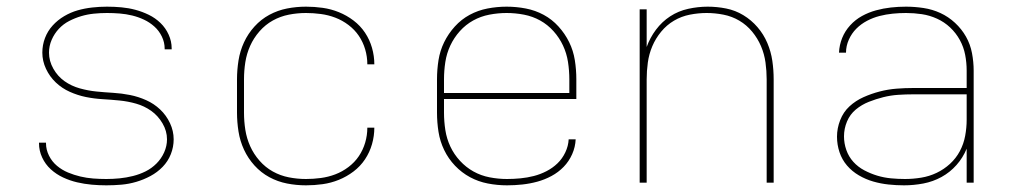

<svg xmlns="http://www.w3.org/2000/svg" viewBox="-20 -548 3040 576"><path d="M299 8Q277 8 255 6Q233 4 211.5 -1Q190 -6 169.5 -15.5Q149 -25 132.5 -40Q116 -55 106.5 -75.5Q97 -96 97 -118V-120H118V-118Q118 -99 127 -81Q136 -63 151 -50.5Q166 -38 184 -30.5Q202 -23 221 -18.5Q240 -14 259.5 -12.5Q279 -11 299 -11Q319 -11 339 -13Q359 -15 379 -20Q399 -25 417 -34Q435 -43 449.5 -57.5Q464 -72 472.5 -91Q481 -110 481 -130Q481 -155 467.5 -178Q454 -201 433.5 -215.5Q413 -230 388.5 -237Q364 -244 338.5 -246.5Q313 -249 287.5 -250.5Q262 -252 237.5 -257Q213 -262 189.5 -272.5Q166 -283 147.5 -300.5Q129 -318 118 -341.5Q107 -365 107 -390Q107 -413 115 -434Q123 -455 138 -471.5Q153 -488 172.5 -499.5Q192 -511 213 -517Q234 -523 256.5 -525.5Q279 -528 301 -528Q323 -528 344.5 -526Q366 -524 386.5 -518.5Q407 -513 426.5 -503.5Q446 -494 461.5 -479Q477 -464 486 -444Q495 -424 495 -403V-400H474V-402Q474 -421 465.5 -438.5Q457 -456 443 -468.5Q429 -481 412 -489Q395 -497 376.5 -501.5Q358 -506 339 -507.5Q320 -509 301 -509Q281 -509 261.5 -507Q242 -505 223.5 -499.5Q205 -494 187.5 -485Q170 -476 156.5 -461.5Q143 -447 135 -428.5Q127 -410 127 -390Q127 -365 140 -342Q153 -319 173.5 -304.5Q194 -290 219 -283Q244 -276 269 -273.5Q294 -271 319.5 -269.5Q345 -268 370 -263Q395 -258 418.5 -247.5Q442 -237 460.5 -219.5Q479 -202 490 -178.5Q501 -155 501 -130Q501 -107 492.5 -85.5Q484 -64 468 -47.5Q452 -31 431.5 -20Q411 -9 389 -2.5Q367 4 344.5 6Q322 8 299 8Z M898 8Q869 8 841 2.5Q813 -3 788 -16.5Q763 -30 743.5 -51.5Q724 -73 712 -99Q700 -125 695.5 -153.5Q691 -182 691 -210V-310Q691 -338 695.5 -366.5Q700 -395 712 -421Q724 -447 743.5 -468.5Q763 -490 788 -503.5Q813 -517 841 -522.5Q869 -528 898 -528Q923 -528 948 -524.5Q973 -521 996.5 -511.5Q1020 -502 1040.5 -486.5Q1061 -471 1075 -450Q1089 -429 1096 -404.5Q1103 -380 1103 -355H1082Q1082 -378 1075.5 -400Q1069 -422 1056.5 -440.5Q1044 -459 1025.5 -473Q1007 -487 986 -495Q965 -503 942.5 -506Q920 -509 898 -509Q872 -509 846.5 -504Q821 -499 798.5 -486.5Q776 -474 758.5 -454Q741 -434 730.5 -410.5Q720 -387 716 -361.5Q712 -336 712 -310V-210Q712 -184 716 -158.5Q720 -133 730.5 -109.5Q741 -86 758.5 -66Q776 -46 798.5 -33.5Q821 -21 846.5 -16Q872 -11 898 -11Q920 -11 942.5 -14Q965 -17 986 -25Q1007 -33 1025.5 -47Q1044 -61 1056.5 -79.5Q1069 -98 1075.5 -120Q1082 -142 1082 -165H1103Q1103 -140 1096 -115.5Q1089 -91 1075 -70Q1061 -49 1040.5 -33.5Q1020 -18 996.5 -8.5Q973 1 948 4.5Q923 8 898 8Z M1501 8Q1472 8 1443.5 2.5Q1415 -3 1390 -16.5Q1365 -30 1345 -51Q1325 -72 1312.5 -98Q1300 -124 1295.5 -152.5Q1291 -181 1291 -210V-310Q1291 -339 1295.5 -367.5Q1300 -396 1312.5 -421.5Q1325 -447 1344.5 -468.5Q1364 -490 1389 -503.5Q1414 -517 1442.5 -522.5Q1471 -528 1500 -528Q1529 -528 1557.5 -522.5Q1586 -517 1611 -503.5Q1636 -490 1655.5 -468.5Q1675 -447 1687.5 -421.5Q1700 -396 1704.5 -367.5Q1709 -339 1709 -310V-251H1312V-210Q1312 -184 1316 -158Q1320 -132 1331 -108.5Q1342 -85 1360 -65.5Q1378 -46 1400.5 -33.5Q1423 -21 1449 -16Q1475 -11 1501 -11Q1521 -11 1541.5 -13Q1562 -15 1581.5 -20Q1601 -25 1619.5 -34.5Q1638 -44 1652.5 -58Q1667 -72 1676 -91Q1685 -110 1686 -130H1707Q1706 -107 1696.5 -85.5Q1687 -64 1671 -47.5Q1655 -31 1634.5 -20Q1614 -9 1592 -3Q1570 3 1547 5.5Q1524 8 1501 8ZM1312 -269H1688V-310Q1688 -336 1684 -362Q1680 -388 1669 -411.5Q1658 -435 1640.5 -454.5Q1623 -474 1600.5 -486.5Q1578 -499 1552 -504Q1526 -509 1500 -509Q1474 -509 1448 -504Q1422 -499 1399.5 -486.5Q1377 -474 1359.5 -454.5Q1342 -435 1331 -411.5Q1320 -388 1316 -362Q1312 -336 1312 -310Z M1899 0V-520H1920V-407Q1930 -435 1948 -459Q1966 -483 1990.5 -499Q2015 -515 2044.5 -521.5Q2074 -528 2103 -528Q2131 -528 2158.5 -522.5Q2186 -517 2210 -502.5Q2234 -488 2252.5 -466.5Q2271 -445 2282 -419Q2293 -393 2297 -365.5Q2301 -338 2301 -310V0H2280V-310Q2280 -335 2276.5 -360.5Q2273 -386 2263 -409.5Q2253 -433 2236.5 -453Q2220 -473 2198 -486Q2176 -499 2150.5 -504Q2125 -509 2100 -509Q2075 -509 2049.5 -504Q2024 -499 2002 -486Q1980 -473 1963.5 -453Q1947 -433 1937 -409.5Q1927 -386 1923.5 -360.5Q1920 -335 1920 -310V0Z M2692 8Q2669 8 2645.5 5.5Q2622 3 2599.5 -3.5Q2577 -10 2556.5 -22Q2536 -34 2521 -51.5Q2506 -69 2498.5 -91.5Q2491 -114 2491 -138Q2491 -163 2500.5 -187.5Q2510 -212 2528.5 -229Q2547 -246 2570.5 -256.5Q2594 -267 2619 -273.5Q2644 -280 2669.5 -282Q2695 -284 2720 -284H2880V-336Q2880 -360 2875.5 -383.5Q2871 -407 2859.5 -428Q2848 -449 2830.5 -465.5Q2813 -482 2791 -492Q2769 -502 2745.5 -505.5Q2722 -509 2698 -509Q2678 -509 2658 -507Q2638 -505 2618.5 -500Q2599 -495 2581 -485.5Q2563 -476 2549 -462Q2535 -448 2526.5 -429Q2518 -410 2518 -390H2497Q2498 -413 2506.5 -434Q2515 -455 2530.5 -472Q2546 -489 2566 -500Q2586 -511 2608 -517Q2630 -523 2652.5 -525.5Q2675 -528 2698 -528Q2724 -528 2750.5 -524Q2777 -520 2801 -509Q2825 -498 2845 -479.5Q2865 -461 2878 -438Q2891 -415 2896 -388.5Q2901 -362 2901 -336V0H2880V-102Q2869 -75 2849.5 -53Q2830 -31 2804.5 -17Q2779 -3 2750 2.5Q2721 8 2692 8ZM2695 -11Q2719 -11 2743.5 -15Q2768 -19 2790 -29.5Q2812 -40 2830 -56.5Q2848 -73 2859.5 -94.5Q2871 -116 2875.5 -140.5Q2880 -165 2880 -189V-265H2720Q2697 -265 2674.5 -263.5Q2652 -262 2630 -256.5Q2608 -251 2586.5 -242.5Q2565 -234 2547.5 -219.5Q2530 -205 2521 -183.5Q2512 -162 2512 -139Q2512 -118 2519 -98Q2526 -78 2540 -62.5Q2554 -47 2573 -37Q2592 -27 2612 -21Q2632 -15 2653 -13Q2674 -11 2695 -11Z"/></svg>

Font: Iosevka Aile Thin
Style: Regular
Weight: 100
Designer: Belleve Invis
Foundry: Belleve Invis
Version: Version 31.1.0; ttfautohint (v1.8.4)